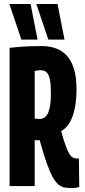

<svg xmlns="http://www.w3.org/2000/svg" viewBox="-20 -943 431 973"><path d="M338.6 10Q320.6 10 305.1 6.7Q289.6 3.4 275.3 -8.6Q261 -20.6 246.6 -46.6Q232.2 -72.6 216.1 -118Q200 -163.4 180.8 -233.4Q178 -232.8 175.3 -232.5Q172.6 -232.2 169.8 -232.2Q165.8 -232.2 162.2 -232.2Q158.6 -232.2 155.8 -232.8V0H28.6V-700.8Q54.6 -703.8 80.1 -705.7Q105.6 -707.6 133.1 -708.6Q160.6 -709.6 191 -709.6Q233.4 -709.6 266.2 -696.8Q299 -684 321.7 -657.3Q344.4 -630.6 356.1 -589.4Q367.8 -548.2 367.8 -490.8Q367.8 -440.2 359.5 -397.2Q351.2 -354.2 334.2 -323.7Q317.2 -293.2 289.8 -278.8Q302.2 -233.4 312.4 -205.6Q322.6 -177.8 331.4 -163.4Q340.2 -149 349.5 -144.4Q358.8 -139.8 369.4 -139.8Q371.2 -139.8 374.6 -139.8Q378 -139.8 379.8 -139.8L381.6 5Q374.8 6.4 365 8.2Q355.2 10 338.6 10ZM182 -340.4Q196 -340.4 206.7 -348.4Q217.4 -356.4 224.3 -372.3Q231.2 -388.2 234.6 -412.7Q238 -437.2 238 -469.2Q238 -510.8 233.5 -536.5Q229 -562.2 218 -574.6Q207 -587 186.8 -587Q184.6 -587 181 -587Q177.4 -587 173.5 -586.5Q169.6 -586 165 -585Q160.4 -584 155.8 -583V-342.4Q159 -342.4 161.9 -341.9Q164.8 -341.4 167.7 -340.9Q170.6 -340.4 174.3 -340.4Q178 -340.4 182 -340.4ZM225 -742.3 164.1 -922.8H271.5L307 -742.3ZM88.4 -742.3 27.5 -922.8H134.9L170.4 -742.3Z"/></svg>

Font: Georama ExtraCondensed Thin
Style: Regular
Weight: 100
Width: 2
Designer: Jean-Baptiste Levee
Foundry: Production Type
Version: Version 1.001